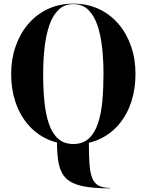

<svg xmlns="http://www.w3.org/2000/svg" viewBox="-20 -780 802 1050"><path d="M581 250Q488 250 430.8 237.8Q373.5 225.5 343.2 197Q313 168.5 302.2 119.5Q291.5 70.5 291.5 -4Q336.5 9.5 379.8 9.5Q423 9.5 466 -4Q466 64 469 112Q472 160 482.8 190Q493.5 220 517 233.8Q540.5 247.5 581 247.5ZM381 10Q301.5 10 238.5 -19.2Q175.5 -48.5 131.5 -100.8Q87.5 -153 64.2 -223Q41 -293 41 -375Q41 -457 65.5 -527Q90 -597 135 -649.5Q180 -702 242.5 -731Q305 -760 381.5 -760Q457.5 -760 520 -731Q582.5 -702 627.5 -649.5Q672.5 -597 696.8 -527Q721 -457 721 -375Q721 -293 698 -223Q675 -153 631 -100.5Q587 -48 524 -19Q461 10 381 10ZM381.5 7.5Q433.5 7.5 466 -22.8Q498.5 -53 516 -106Q533.5 -159 539.8 -228.2Q546 -297.5 546 -375Q546 -452.5 538.2 -521.8Q530.5 -591 512 -644Q493.5 -697 461.8 -727.2Q430 -757.5 381.5 -757.5Q333 -757.5 301 -727.2Q269 -697 250.5 -644Q232 -591 224 -521.8Q216 -452.5 216 -375Q216 -297.5 222.5 -228.2Q229 -159 246.5 -106Q264 -53 296.5 -22.8Q329 7.5 381.5 7.5Z"/></svg>

Font: Bodoni Moda 72pt
Style: Bold
Weight: 700
Designer: Owen Earl
Foundry: indestructible type
Version: Version 2.004